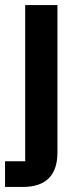

<svg xmlns="http://www.w3.org/2000/svg" viewBox="-26 -542 322 762"><path d="M-6 200H64C160 200 202 150 202 63V-522H74V98H-6Z"/></svg>

Font: Braiins Sans SemiBold
Style: Regular
Weight: 600
Designer: Mike Abbink, Paul van der Laan, Pieter van Rosmalen, Jiri Chlebus, Lubos Buracinsky
Foundry: Bold Monday, Sudetype
Version: Version 1.000;hotconv 1.0.109;makeotfexe 2.5.65596